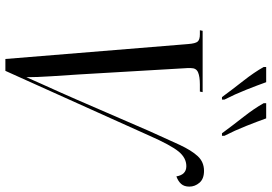

<svg xmlns="http://www.w3.org/2000/svg" viewBox="-164 -820 984 695"><g transform="rotate(90 327.5 -472.0)"><path d="M139 -661Q137 -688 130 -696Q123 -704 104 -704H89L91 -714H313L311 -704H285Q257 -704 241.5 -697.5Q226 -691 226 -672Q226 -666 226 -658Q226 -650 227 -641L249 -266Q252 -221 255.5 -167Q259 -113 259 -76Q267 -95 282.5 -129Q298 -163 314 -199Q330 -235 340 -258L454 -521Q483 -586 503.5 -630Q524 -674 545 -696.5Q566 -719 598 -719Q627 -719 641 -702.5Q655 -686 655 -666Q655 -647 645 -636Q635 -625 618 -619Q612 -655 581 -655Q551 -655 528 -627Q505 -599 471 -522L236 0H193ZM331 -784Q303 -822 272 -861.5Q241 -901 222 -935V-944H277Q288 -913 304.5 -871.5Q321 -830 340 -793V-784ZM462 -784Q434 -822 403 -861.5Q372 -901 353 -935V-944H408Q419 -913 435.5 -871.5Q452 -830 471 -793V-784Z"/></g></svg>

Font: Noto Serif Display ExtraCondensed
Style: Italic
Weight: 400
Width: 2
Italic angle: -12°
Designer: Monotype Design Team
Foundry: Monotype Imaging Inc.
Version: Version 2.009